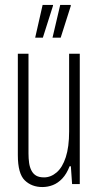

<svg xmlns="http://www.w3.org/2000/svg" viewBox="-20 -743 399 775"><path d="M151 12Q108 12 80 -15Q52 -42 52 -117V-526H95V-124Q95 -103 97.5 -85.5Q100 -68 107 -54.5Q114 -41 126 -34Q138 -27 158 -27Q185 -27 208.5 -47Q232 -67 245.5 -108.5Q259 -150 259 -212V-526H302V0H271L266 -72H261Q249 -41 231.5 -22.5Q214 -4 193.5 4Q173 12 151 12ZM122 -591 152 -723H194V-720L153 -591ZM192 -591 223 -723H265L266 -720L225 -591Z"/></svg>

Font: Archivo ExtraCondensed Thin
Style: Regular
Weight: 250
Width: 2
Designer: Hector Gatti
Foundry: Omnibus-Type
Version: Version 2.001